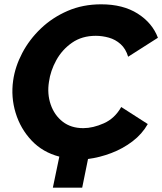

<svg xmlns="http://www.w3.org/2000/svg" viewBox="-20 -734 752 890"><path d="M225 136 255 -8Q178 -28 126.5 -82.5Q75 -137 52.5 -210.5Q30 -284 41 -361Q50 -425 83 -488Q116 -551 169.5 -602Q223 -653 293.5 -683.5Q364 -714 449 -714Q550 -714 618 -671Q686 -628 712 -559L574 -471Q563 -508 539 -529.5Q515 -551 484.5 -559.5Q454 -568 424 -568Q360 -568 314 -536Q268 -504 241 -455Q214 -406 207 -355Q198 -299 215 -249.5Q232 -200 270.5 -170Q309 -140 366 -140Q411 -140 461.5 -162.5Q512 -185 542 -238L665 -159Q639 -113 594.5 -79Q550 -45 496 -24.5Q442 -4 388 3L361 136Z"/></svg>

Font: Raleway ExtraBold
Style: Italic
Weight: 800
Italic angle: -12°
Designer: Matt McInerney, Pablo Impallari, Rodrigo Fuenzalida
Foundry: Matt McInerney, Pablo Impallari, Rodrigo Fuenzalida
Version: Version 4.026